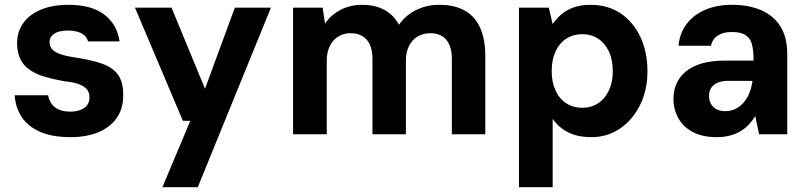

<svg xmlns="http://www.w3.org/2000/svg" viewBox="-20 -558 3364 798"><path d="M274 12Q195 12 144.5 -11Q94 -34 69 -73.5Q44 -113 41 -162H180Q183 -144 193 -128.5Q203 -113 222.5 -103.5Q242 -94 272 -94Q297 -94 315.5 -101.5Q334 -109 343 -122Q352 -135 352 -153Q352 -175 340 -188Q328 -201 305.5 -209Q283 -217 249 -220Q203 -228 166 -239Q129 -250 103 -268Q77 -286 64 -313.5Q51 -341 51 -380Q51 -425 76 -461Q101 -497 149 -517.5Q197 -538 264 -538Q361 -538 414 -497Q467 -456 477 -386H346Q340 -408 318.5 -419.5Q297 -431 262 -431Q225 -431 205.5 -418Q186 -405 186 -383Q186 -368 194.5 -356Q203 -344 225.5 -335Q248 -326 287 -320Q360 -309 405 -293Q450 -277 471.5 -246Q493 -215 492 -160Q492 -106 465 -67.5Q438 -29 389 -8.5Q340 12 274 12Z M655 220 771 -56H740L541 -526H693L832 -189L956 -526H1106L802 220Z M1198 0V-526H1321L1331 -460Q1355 -496 1395.5 -517Q1436 -538 1484 -538Q1521 -538 1550.5 -528.5Q1580 -519 1602 -500.5Q1624 -482 1638 -455Q1666 -495 1710 -516.5Q1754 -538 1805 -538Q1871 -538 1913.5 -513Q1956 -488 1976.5 -440.5Q1997 -393 1997 -326V0H1858V-313Q1858 -365 1835 -392.5Q1812 -420 1768 -420Q1739 -420 1716 -406.5Q1693 -393 1680 -367Q1667 -341 1667 -305V0H1528V-313Q1528 -365 1504.5 -392.5Q1481 -420 1436 -420Q1409 -420 1386.5 -406.5Q1364 -393 1351 -367Q1338 -341 1338 -305V0Z M2137 220V-526H2261L2277 -458Q2292 -480 2313.5 -498.5Q2335 -517 2365 -527.5Q2395 -538 2434 -538Q2507 -538 2560 -502Q2613 -466 2642 -403.5Q2671 -341 2671 -262Q2671 -183 2640 -121Q2609 -59 2556.5 -23.5Q2504 12 2439 12Q2381 12 2341.5 -8Q2302 -28 2277 -64V220ZM2400 -110Q2437 -110 2465.5 -128.5Q2494 -147 2510.5 -181.5Q2527 -216 2527 -262Q2527 -310 2510.5 -344.5Q2494 -379 2465.5 -397.5Q2437 -416 2400 -416Q2363 -416 2334 -397.5Q2305 -379 2289 -344.5Q2273 -310 2273 -263Q2273 -216 2289 -181.5Q2305 -147 2334 -128.5Q2363 -110 2400 -110Z M2960 12Q2899 12 2859 -9.5Q2819 -31 2799 -67.5Q2779 -104 2779 -147Q2779 -194 2802.5 -230Q2826 -266 2873.5 -286Q2921 -306 2992 -306H3112Q3112 -347 3105.5 -373Q3099 -399 3079 -412Q3059 -425 3021 -425Q2986 -425 2963.5 -410.5Q2941 -396 2935 -368H2800Q2805 -420 2833.5 -458Q2862 -496 2910.5 -517Q2959 -538 3022 -538Q3094 -538 3146 -514.5Q3198 -491 3225 -446Q3252 -401 3252 -335V0H3135L3119 -76Q3108 -57 3092.5 -40.5Q3077 -24 3057.5 -12.5Q3038 -1 3013.5 5.5Q2989 12 2960 12ZM2994 -96Q3017 -96 3036 -105Q3055 -114 3070 -131Q3085 -148 3094 -170Q3103 -192 3107 -218V-222H3008Q2980 -222 2962 -214Q2944 -206 2935.5 -192Q2927 -178 2927 -160Q2927 -139 2935.5 -125Q2944 -111 2959 -103.5Q2974 -96 2994 -96Z"/></svg>

Font: DM Sans 9pt ExtraBold
Style: Regular
Weight: 800
Version: Version 4.004;gftools[0.9.30]